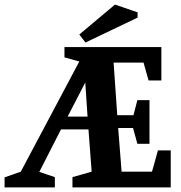

<svg xmlns="http://www.w3.org/2000/svg" viewBox="-55 -820 794 840"><path d="M-35 0V-44L36 -69L292 -551L227 -569V-614H651V-468H595L573 -546H442L458 -316H529L546 -382H599V-191H546L527 -260H462L477 -69H610L636 -162H692V0H262V-45L346 -69L332 -254H212L117 -68L185 -45V0ZM241 -310H328L318 -459ZM319 -634 292 -669 448 -800 547 -766V-743Z"/></svg>

Font: Manuale
Style: Regular
Weight: 400
Designer: Eduardo Tunni / Pablo Cosgaya
Foundry: Eduardo Tunni / Pablo Cosgaya
Version: Version 1.002